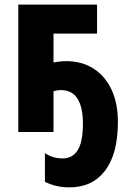

<svg xmlns="http://www.w3.org/2000/svg" viewBox="-20 -570 559 829"><path d="M399 -550V-425H211V-300Q225 -303 239 -304.5Q253 -306 265 -306Q333 -306 383.5 -274Q434 -242 461.5 -183Q489 -124 489 -44Q489 94 434 166.5Q379 239 280 239Q253 239 226.5 233.5Q200 228 174 215V91Q207 114 250 114Q293 114 315.5 78.5Q338 43 338 -37Q338 -106 315 -143.5Q292 -181 242 -181Q226 -181 211 -176V0H59V-550Z"/></svg>

Font: Noto Sans Condensed ExtraBold
Style: Regular
Weight: 800
Width: 3
Designer: Monotype Design Team
Foundry: Monotype Imaging Inc.
Version: Version 2.013; ttfautohint (v1.8.4.7-5d5b)